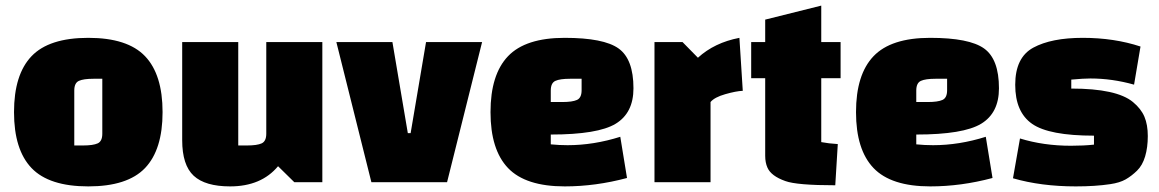

<svg xmlns="http://www.w3.org/2000/svg" viewBox="-20 -650 4135 685"><path d="M92.5 -50.5Q30 -116 30 -250Q30 -384 92.5 -449.5Q155 -515 295 -515Q435 -515 497.5 -449.5Q560 -384 560 -250Q560 -116 497.5 -50.5Q435 15 295 15Q155 15 92.5 -50.5ZM245 -327V-131H276Q312 -131 328.5 -138.5Q345 -146 345 -173V-369H314Q278 -369 261.5 -361.5Q245 -354 245 -327Z M830 -500V-131H861Q897 -131 913.5 -138.5Q930 -146 930 -173V-500H1130V0H1030L972 -57Q912 15 801 15Q712 15 671 -23Q630 -61 630 -150V-500Z M1305 0 1180 -500H1380L1435 -175H1445L1500 -500H1700L1575 0Z M1945 -170V-135Q1975 -132 2005 -132Q2098 -132 2193 -162L2217 -15Q2105 15 1995 15Q1855 15 1792.5 -50.5Q1730 -116 1730 -250Q1730 -384 1792.5 -449.5Q1855 -515 1994.5 -515Q2134 -515 2187 -477Q2240 -439 2240 -335Q2240 -247 2176.5 -208.5Q2113 -170 1945 -170ZM1945 -327V-286H1986Q2022 -286 2038.5 -293.5Q2055 -301 2055 -328V-369H2014Q1978 -369 1961.5 -361.5Q1945 -354 1945 -327Z M2315 -500H2415L2470 -444Q2529 -498 2618 -515L2630 -326Q2606 -325 2567.5 -314Q2529 -303 2515 -286V0H2315Z M2660 -371V-500H2710V-580L2910 -630V-500H2979V-371H2910V-143Q2936 -138 2969 -136L2960 11Q2823 11 2782 -4Q2731 -22 2718 -52Q2710 -70 2710 -94V-371Z M3249 -170V-135Q3279 -132 3309 -132Q3402 -132 3497 -162L3521 -15Q3409 15 3299 15Q3159 15 3096.5 -50.5Q3034 -116 3034 -250Q3034 -384 3096.5 -449.5Q3159 -515 3298.5 -515Q3438 -515 3491 -477Q3544 -439 3544 -335Q3544 -247 3480.5 -208.5Q3417 -170 3249 -170ZM3249 -327V-286H3290Q3326 -286 3342.5 -293.5Q3359 -301 3359 -328V-369H3318Q3282 -369 3265.5 -361.5Q3249 -354 3249 -327Z M4049 -484 4026 -348Q3948 -370 3870 -370Q3846 -370 3802 -366V-334Q3964 -334 4022 -286Q4051 -262 4063 -233.5Q4075 -205 4075 -164.5Q4075 -124 4065.5 -92Q4056 -60 4036.5 -41Q4017 -22 3996 -10Q3975 2 3941 7Q3888 15 3818 15Q3694 15 3594 -14L3619 -156Q3703 -130 3801 -130Q3846 -130 3883 -134V-166Q3723 -166 3662.5 -208Q3602 -250 3602 -347.5Q3602 -445 3666.5 -480Q3731 -515 3843 -515Q3955 -515 4049 -484Z"/></svg>

Font: Changa One
Style: Regular
Weight: 400
Designer: Eduardo Rodriguez Tunni
Foundry: Eduardo Rodriguez Tunni
Version: Version 1.003